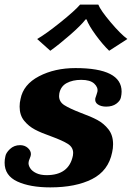

<svg xmlns="http://www.w3.org/2000/svg" viewBox="-20 -802 572 832"><path d="M141 -633Q178 -654 241.5 -705Q305 -756 327 -782H406Q416 -757 459.5 -705.5Q503 -654 532 -633L453 -582Q425 -609 395 -650Q365 -691 355 -718H351Q331 -692 284 -651Q237 -610 198 -582ZM0 -97Q0 -110 3 -123Q5 -139 23 -156Q41 -173 67 -173Q87 -173 100.5 -161Q114 -149 114 -134Q114 -127 109 -115.5Q104 -104 104 -99Q102 -88 110 -74.5Q118 -61 136.5 -52Q155 -43 182 -43Q279 -43 296 -128Q297 -132 297 -139Q297 -164 274 -178.5Q251 -193 202 -211Q159 -226 131.5 -240.5Q104 -255 84.5 -279Q65 -303 65 -340Q65 -357 69 -373Q81 -436 149 -471.5Q217 -507 307 -507Q507 -507 507 -405Q507 -394 504 -380Q501 -365 484 -352.5Q467 -340 440 -340Q418 -340 404 -349.5Q390 -359 393 -376Q395 -382 398 -391Q401 -400 402 -404Q406 -423 388.5 -439.5Q371 -456 332 -456Q295 -456 269 -442Q243 -428 237 -397Q236 -393 236 -386Q236 -361 258.5 -346.5Q281 -332 330 -313Q374 -297 402 -282Q430 -267 450 -241.5Q470 -216 470 -177Q470 -159 466 -142Q450 -62 379 -26Q308 10 198 10Q110 10 55 -15.5Q0 -41 0 -97Z"/></svg>

Font: Trirong ExtraBold
Style: Italic
Weight: 800
Italic angle: -12°
Designer: Katatrad Team
Foundry: CadsonDemak
Version: Version 1.001